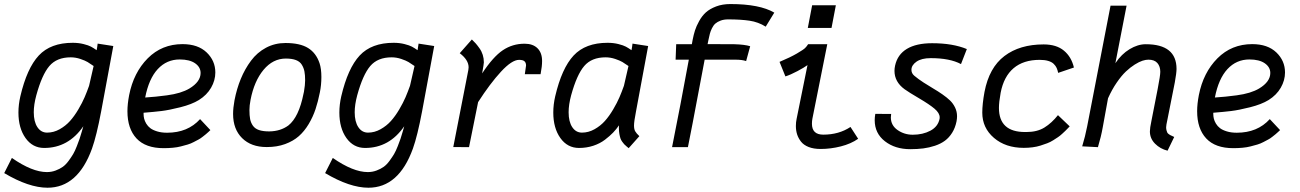

<svg xmlns="http://www.w3.org/2000/svg" viewBox="-57 -712 6288 929"><path d="M118.7 -251Q106.4 -205.6 106.4 -168.9Q106.4 -123 124 -96.7Q141.6 -70.3 170.9 -70.3Q202.6 -70.3 231.7 -86.7Q260.7 -103 281.7 -126.5Q302.7 -149.9 322 -182.6Q341.3 -215.3 352.5 -241.7Q363.8 -268.1 374 -296.9L396 -392.6Q378.4 -404.8 366.7 -411.9Q355 -418.9 331.8 -426.8Q308.6 -434.6 285.2 -434.6Q217.8 -434.6 181.9 -392.6Q146 -350.6 118.7 -251ZM491.2 -489.3 432.6 -173.8Q410.2 -54.7 388.2 6.8Q319.8 196.3 172.9 196.3Q82.5 196.3 -36.6 125.5L0.5 52.2Q98.6 120.6 169.9 120.6Q192.4 120.6 212.4 113Q232.4 105.5 247.1 95Q261.7 84.5 275.4 65.7Q289.1 46.9 297.4 32.7Q305.7 18.6 314.9 -5.1Q324.2 -28.8 328.1 -40.5Q332 -52.2 338.6 -74.7Q345.2 -97.2 346.2 -101.1Q273.9 3.9 156.7 3.9Q100.6 3.9 66.4 -44.2Q32.2 -92.3 32.2 -167.5Q32.2 -206.1 41.5 -246.1Q73.2 -381.8 130.6 -443.4Q188 -504.9 294.9 -504.9Q323.2 -504.9 347.4 -498.8Q371.6 -492.7 383.3 -486.3Q395 -480 410.6 -469.2Q413.6 -483.9 415.5 -501Z M645.5 -240.2Q678.7 -242.7 697 -244.4Q715.3 -246.1 750.5 -250.7Q785.6 -255.4 812.7 -263.7Q839.8 -272 859.4 -283.7Q913.6 -316.4 913.6 -358.9Q913.6 -387.2 887 -405.8Q860.4 -424.3 812.5 -424.3Q749.5 -424.3 706.3 -377.7Q663.1 -331.1 645.5 -240.2ZM826.2 -498.5Q900.9 -498.5 942.9 -458.3Q984.9 -418 984.9 -361.3Q984.9 -323.2 964.4 -287.6Q943.8 -252 905.3 -228Q871.1 -207 815.9 -193.1Q760.7 -179.2 724.1 -174.8Q687.5 -170.4 637.7 -166.5V-161.1Q637.7 -149.4 640.4 -137.9Q643.1 -126.5 650.6 -113.8Q658.2 -101.1 670.4 -91.8Q682.6 -82.5 703.4 -76.2Q724.1 -69.8 751.5 -69.8Q851.6 -69.8 911.1 -135.7L960.9 -82.5Q960.4 -82 951.7 -73.7Q942.9 -65.4 938.7 -62.3Q934.6 -59.1 923.6 -50.3Q912.6 -41.5 903.6 -36.9Q894.5 -32.2 880.4 -24.7Q866.2 -17.1 851.3 -12.7Q836.4 -8.3 818.4 -3.7Q800.3 1 779.1 2.9Q757.8 4.9 734.9 4.9Q647.5 4.9 603.5 -42.2Q559.6 -89.4 559.6 -173.8Q559.6 -209 567.9 -252Q589.4 -360.8 657.7 -429.7Q726.1 -498.5 826.2 -498.5Z M1338.4 -105Q1389.2 -145.5 1411.6 -258.8Q1412.1 -260.3 1412.6 -263.2Q1413.1 -266.1 1413.6 -267.6Q1419.4 -301.3 1419.4 -323.2Q1419.4 -349.1 1416 -366.5Q1412.6 -383.8 1403.3 -398.9Q1394 -414.1 1374.8 -421.4Q1355.5 -428.7 1326.2 -428.7Q1263.7 -428.7 1218.3 -374.3Q1172.9 -319.8 1155.3 -229Q1149.9 -201.2 1149.9 -179.7Q1149.9 -152.8 1153.3 -135.5Q1156.7 -118.2 1166.7 -103.8Q1176.8 -89.4 1196 -82.8Q1215.3 -76.2 1245.6 -76.2Q1299.8 -76.7 1338.4 -105ZM1233.9 -0.5H1232.9Q1158.2 -0.5 1114.5 -43.7Q1070.8 -86.9 1070.8 -160.6Q1070.8 -189.9 1077.6 -226.6Q1088.4 -282.7 1108.2 -330.6Q1127.9 -378.4 1157.5 -418.2Q1187 -458 1230 -481Q1272.9 -503.9 1324.2 -503.9Q1394.5 -503.9 1433.6 -479.7Q1472.7 -455.6 1489.3 -405.8Q1498 -379.4 1498 -339.4Q1498 -300.8 1490.7 -265.1Q1481.9 -220.7 1469.7 -183.8Q1457.5 -147 1436.8 -112.1Q1416 -77.1 1388.9 -53.2Q1361.8 -29.3 1322.5 -14.9Q1283.2 -0.5 1234.9 -0.5Z M1671.4 -251Q1659.2 -205.6 1659.2 -168.9Q1659.2 -123 1676.8 -96.7Q1694.3 -70.3 1723.6 -70.3Q1755.4 -70.3 1784.4 -86.7Q1813.5 -103 1834.5 -126.5Q1855.5 -149.9 1874.8 -182.6Q1894 -215.3 1905.3 -241.7Q1916.5 -268.1 1926.8 -296.9L1948.7 -392.6Q1931.2 -404.8 1919.4 -411.9Q1907.7 -418.9 1884.5 -426.8Q1861.3 -434.6 1837.9 -434.6Q1770.5 -434.6 1734.6 -392.6Q1698.7 -350.6 1671.4 -251ZM2043.9 -489.3 1985.4 -173.8Q1962.9 -54.7 1940.9 6.8Q1872.6 196.3 1725.6 196.3Q1635.3 196.3 1516.1 125.5L1553.2 52.2Q1651.4 120.6 1722.7 120.6Q1745.1 120.6 1765.1 113Q1785.2 105.5 1799.8 95Q1814.5 84.5 1828.1 65.7Q1841.8 46.9 1850.1 32.7Q1858.4 18.6 1867.7 -5.1Q1877 -28.8 1880.9 -40.5Q1884.8 -52.2 1891.4 -74.7Q1897.9 -97.2 1898.9 -101.1Q1826.7 3.9 1709.5 3.9Q1653.3 3.9 1619.1 -44.2Q1585 -92.3 1585 -167.5Q1585 -206.1 1594.2 -246.1Q1626 -381.8 1683.3 -443.4Q1740.7 -504.9 1847.7 -504.9Q1876 -504.9 1900.1 -498.8Q1924.3 -492.7 1936 -486.3Q1947.8 -480 1963.4 -469.2Q1966.3 -483.9 1968.3 -501Z M2275.9 -356.9Q2328.6 -437 2375.7 -468.8Q2422.9 -500.5 2481.4 -500.5Q2521.5 -500.5 2543.7 -478.5Q2565.9 -456.5 2565.9 -417Q2565.9 -391.1 2559.1 -356Q2559.1 -355.5 2558.8 -354.5Q2558.6 -353.5 2558.6 -353H2482.4Q2488.3 -391.6 2488.3 -395Q2488.3 -408.7 2480.7 -415.5Q2473.1 -422.4 2454.6 -422.4Q2419.9 -422.4 2366.9 -365Q2314 -307.6 2256.3 -217.8L2212.4 0L2136.2 -0.5L2209 -373Q2210.4 -379.9 2210.4 -386.2Q2210.4 -421.9 2167.5 -454.6L2226.1 -521Q2237.3 -510.3 2244.9 -501.7Q2252.4 -493.2 2262.9 -478.5Q2273.4 -463.9 2278.8 -446.5Q2284.2 -429.2 2284.2 -410.2Q2284.2 -403.8 2275.9 -356.9Z M2706.5 -251Q2694.3 -205.6 2694.3 -168.9Q2694.3 -123 2711.9 -96.7Q2729.5 -70.3 2758.8 -70.3Q2790.5 -70.3 2819.6 -86.7Q2848.6 -103 2869.6 -126.5Q2890.6 -149.9 2909.9 -182.6Q2929.2 -215.3 2940.4 -241.7Q2951.7 -268.1 2961.9 -296.9L2983.9 -392.6Q2966.3 -404.8 2954.6 -411.9Q2942.9 -418.9 2919.7 -426.8Q2896.5 -434.6 2873 -434.6Q2805.7 -434.6 2769.8 -392.6Q2733.9 -350.6 2706.5 -251ZM3079.1 -489.3 3020.5 -173.8Q3010.7 -124 3010.7 -104.5Q3010.7 -86.9 3016.4 -76.9Q3022 -66.9 3036.6 -53.2L2984.9 4.9Q2982.9 3.4 2974.6 -3.7Q2966.3 -10.7 2963.4 -13.9Q2960.4 -17.1 2954.1 -25.6Q2947.8 -34.2 2945.1 -42.2Q2942.4 -50.3 2939.9 -63.7Q2937.5 -77.1 2937.5 -93.3Q2937.5 -101.1 2938 -105.5Q2925.3 -86.9 2909.7 -70.6Q2894 -54.2 2870.1 -35.9Q2846.2 -17.6 2813.7 -6.8Q2781.2 3.9 2744.6 3.9Q2688.5 3.9 2654.3 -44.2Q2620.1 -92.3 2620.1 -167.5Q2620.1 -206.1 2629.4 -246.1Q2661.1 -381.8 2718.5 -443.4Q2775.9 -504.9 2882.8 -504.9Q2911.1 -504.9 2935.3 -498.8Q2959.5 -492.7 2971.2 -486.3Q2982.9 -480 2998.5 -469.2Q3001.5 -483.9 3003.4 -501Z M3647.9 -583Q3612.3 -605.5 3569.8 -611.8Q3527.3 -618.2 3466.3 -618.2Q3445.3 -618.2 3429.7 -612.3Q3414.1 -606.4 3404.5 -598.1Q3395 -589.8 3387.9 -575.4Q3380.9 -561 3377.7 -548.8Q3374.5 -536.6 3370.6 -517.6L3366.7 -498.5Q3382.8 -498.5 3430.4 -498.3Q3478 -498 3496.1 -498Q3546.9 -496.6 3572.8 -488.3L3553.2 -416.5Q3533.7 -423.3 3501.5 -423.3H3352.5Q3276.9 -21.5 3271.5 0H3194.8Q3235.4 -202.1 3275.9 -423.3H3211.9L3214.8 -498H3290.5Q3291 -500.5 3292.2 -507.3Q3293.5 -514.2 3294.4 -519.5Q3299.3 -544.4 3305.7 -564.7Q3312 -585 3325.9 -610.1Q3339.8 -635.3 3358.4 -652.1Q3377 -668.9 3407.7 -680.7Q3438.5 -692.4 3477.1 -692.4Q3618.7 -692.4 3689.5 -650.9Z M3872.6 -686.5H3987.3L3966.3 -576.7H3851.6ZM3945.8 -498 3874 -138.7Q3871.6 -127 3871.6 -113.3Q3871.6 -60.5 3926.3 -60.5Q4002 -60.5 4058.1 -97.7L4095.2 -40.5Q4060.5 -16.1 4011.5 -3.7Q3962.4 8.8 3913.6 8.8Q3879.9 8.8 3855.7 -0.7Q3831.5 -10.3 3818.6 -26.9Q3805.7 -43.5 3799.8 -62Q3793.9 -80.6 3793.9 -102.1Q3793.9 -121.1 3797.4 -136.7L3850.1 -397Q3835 -385.7 3801.5 -367.9Q3768.1 -350.1 3743.2 -342.3L3714.8 -412.6Q3767.1 -434.6 3798.8 -453.1Q3830.6 -471.7 3838.6 -479.7Q3846.7 -487.8 3853 -498Z M4319.8 -280.3Q4271 -315.9 4271 -369.1Q4271 -381.3 4273.9 -394.5Q4285.6 -448.2 4331.1 -475.6Q4376.5 -502.9 4453.1 -502.9Q4552.7 -502.9 4621.1 -474.6L4592.8 -401.9Q4539.1 -430.7 4446.3 -430.7Q4401.9 -430.7 4377.4 -413.6Q4353 -396.5 4353 -374Q4353 -357.4 4366.7 -345.7Q4385.7 -329.6 4412.1 -312.5Q4438.5 -295.4 4459.5 -283.2Q4480.5 -271 4502.7 -255.6Q4524.9 -240.2 4539.8 -225.8Q4554.7 -211.4 4564.2 -191.7Q4573.7 -171.9 4573.7 -149.4Q4573.7 -138.7 4571.3 -125Q4564.9 -93.3 4550 -69.6Q4535.2 -45.9 4514.9 -31Q4494.6 -16.1 4466.8 -6.8Q4439 2.4 4410.4 6.1Q4381.8 9.8 4347.2 9.8Q4273.9 9.8 4224.6 -28.6Q4175.3 -66.9 4175.3 -130.4Q4175.3 -145 4178.2 -161.1L4254.9 -160.6Q4253.4 -151.9 4253.4 -144Q4253.4 -105.5 4285.9 -82.8Q4318.4 -60.1 4359.4 -60.1Q4408.2 -60.1 4445.1 -79.8Q4481.9 -99.6 4489.3 -137.7Q4489.7 -139.6 4489.7 -144Q4489.7 -165 4464.8 -186Q4439.9 -207 4390.4 -236.1Q4340.8 -265.1 4319.8 -280.3Z M4776.4 -189.9Q4776.4 -73.2 4902.8 -73.2H4909.2Q4961.4 -73.2 4996.6 -95Q5031.7 -116.7 5062 -154.8L5118.7 -100.6Q5117.7 -99.6 5110.4 -91.8Q5103 -84 5097.9 -79.1Q5092.8 -74.2 5082.5 -64.7Q5072.3 -55.2 5062.5 -48.6Q5052.7 -42 5038.8 -33.2Q5024.9 -24.4 5010 -18.8Q4995.1 -13.2 4977.5 -7.6Q4960 -2 4939.2 0.7Q4918.5 3.4 4896.5 3.4Q4808.6 3.4 4752.2 -44.9Q4695.8 -93.3 4695.8 -167Q4695.8 -208.5 4706.5 -267.1Q4729 -384.8 4803 -440.9Q4877 -497.1 4992.7 -497.1Q5054.7 -497.1 5090.8 -467Q5127 -437 5139.2 -385.3L5063 -359.4Q5060.1 -373 5055.7 -383.1Q5051.3 -393.1 5041.7 -402.6Q5032.2 -412.1 5015.1 -417.2Q4998 -422.4 4973.6 -422.4Q4895 -422.4 4847.4 -382.1Q4799.8 -341.8 4784.7 -263.2Q4776.4 -217.8 4776.4 -189.9Z M5544.4 -281.2Q5557.1 -346.7 5557.1 -364.7Q5557.1 -390.6 5543 -407Q5528.8 -423.3 5499.5 -423.3Q5486.8 -423.3 5470.9 -418.2Q5455.1 -413.1 5433.6 -399.7Q5412.1 -386.2 5390.9 -366.2Q5369.6 -346.2 5346.4 -312.5Q5323.2 -278.8 5304.2 -236.3L5278.8 -96.7Q5270.5 -49.8 5255.4 0L5179.2 -3.9Q5193.8 -51.8 5203.1 -99.6L5316.4 -684.6H5394L5339.8 -406.2Q5369.1 -450.2 5408.7 -474.1Q5448.2 -498 5486.8 -498Q5635.7 -498 5635.7 -378.4Q5635.7 -359.4 5627.4 -313.5Q5617.7 -263.7 5591.8 -134.3Q5585.4 -105.5 5585.4 -96.2Q5585.4 -87.9 5587.2 -81.5Q5588.9 -75.2 5590.6 -71.3Q5592.3 -67.4 5597.2 -63.7Q5602.1 -60.1 5604.7 -58.6Q5607.4 -57.1 5614.5 -54Q5621.6 -50.8 5624.5 -49.3L5592.3 17.1Q5556.6 8.3 5531.7 -16.8Q5506.8 -42 5506.8 -76.2Q5506.8 -92.3 5514.2 -127Z M5821.3 -240.2Q5854.5 -242.7 5872.8 -244.4Q5891.1 -246.1 5926.3 -250.7Q5961.4 -255.4 5988.5 -263.7Q6015.6 -272 6035.2 -283.7Q6089.4 -316.4 6089.4 -358.9Q6089.4 -387.2 6062.7 -405.8Q6036.1 -424.3 5988.3 -424.3Q5925.3 -424.3 5882.1 -377.7Q5838.9 -331.1 5821.3 -240.2ZM6002 -498.5Q6076.7 -498.5 6118.7 -458.3Q6160.6 -418 6160.6 -361.3Q6160.6 -323.2 6140.1 -287.6Q6119.6 -252 6081.1 -228Q6046.9 -207 5991.7 -193.1Q5936.5 -179.2 5899.9 -174.8Q5863.3 -170.4 5813.5 -166.5V-161.1Q5813.5 -149.4 5816.2 -137.9Q5818.8 -126.5 5826.4 -113.8Q5834 -101.1 5846.2 -91.8Q5858.4 -82.5 5879.2 -76.2Q5899.9 -69.8 5927.2 -69.8Q6027.3 -69.8 6086.9 -135.7L6136.7 -82.5Q6136.2 -82 6127.4 -73.7Q6118.7 -65.4 6114.5 -62.3Q6110.4 -59.1 6099.4 -50.3Q6088.4 -41.5 6079.3 -36.9Q6070.3 -32.2 6056.2 -24.7Q6042 -17.1 6027.1 -12.7Q6012.2 -8.3 5994.1 -3.7Q5976.1 1 5954.8 2.9Q5933.6 4.9 5910.6 4.9Q5823.2 4.9 5779.3 -42.2Q5735.4 -89.4 5735.4 -173.8Q5735.4 -209 5743.7 -252Q5765.1 -360.8 5833.5 -429.7Q5901.9 -498.5 6002 -498.5Z"/></svg>

Font: Fantasque Sans Mono
Style: Italic
Weight: 400
Italic angle: -11°
Monospace: yes
Designer: Jany Belluz
Version: Version 1.8.0 ; ttfautohint (v1.8.2)